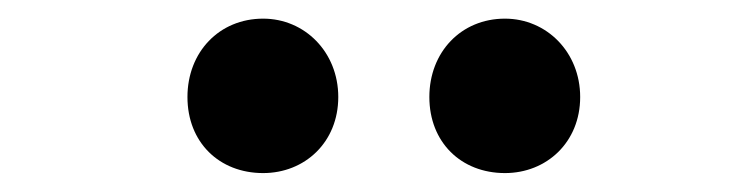

<svg xmlns="http://www.w3.org/2000/svg" viewBox="-20 -899 815 207"><path d="M524.4 -712.4C569.3 -712.4 605.5 -745.6 605.5 -794.4C605.5 -842.8 569.3 -878.9 524.4 -878.9C477.1 -878.9 442.9 -842.8 442.9 -794.4C442.9 -745.6 477.1 -712.4 524.4 -712.4ZM263.7 -712.4C308.6 -712.4 344.7 -745.6 344.7 -794.4C344.7 -842.8 308.6 -878.9 263.7 -878.9C216.3 -878.9 182.1 -842.8 182.1 -794.4C182.1 -745.6 216.3 -712.4 263.7 -712.4Z"/></svg>

Font: Atomic Age
Style: Regular
Weight: 400
Designer: James Grieshaber
Foundry: James Grieshaber
Version: Version 1.002